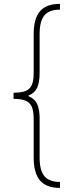

<svg xmlns="http://www.w3.org/2000/svg" viewBox="-20 -757 333 977"><path d="M151.4 -387.7V-584Q151.4 -662.6 183.6 -700Q215.8 -737.3 285.2 -737.3V-708Q230.5 -708 206.1 -678.7Q181.6 -649.4 181.6 -584V-383.8Q181.6 -336.9 168.7 -309.8Q155.8 -282.7 125 -271V-267.6Q155.8 -255.4 168.7 -228.5Q181.6 -201.7 181.6 -155.3V44.9Q181.6 110.4 206.1 139.6Q230.5 168.9 285.2 168.9V199.2Q215.8 199.2 183.6 161.4Q151.4 123.5 151.4 44.9V-150.4Q151.4 -190.9 142.1 -212.9Q132.8 -234.9 110.8 -244.4Q88.9 -253.9 48.8 -253.9V-285.2Q89.4 -285.2 111.1 -294.4Q132.8 -303.7 142.1 -325.4Q151.4 -347.2 151.4 -387.7Z"/></svg>

Font: Pretendard Thin
Style: Regular
Weight: 100
Designer: Base glyphs from Inter by Rasmus Andersson; Hangeul glyphs from Noto Sans CJK(Source Han Sans) by Jang Soo-young and Kan
Foundry: Kil Hyung-jin
Version: Version 1.309